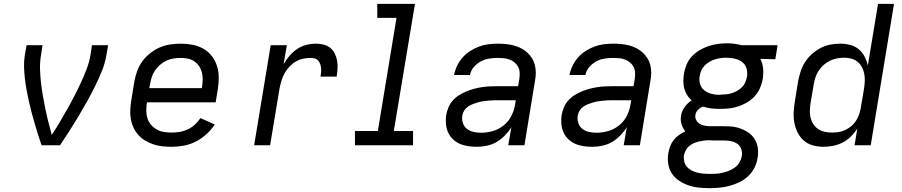

<svg xmlns="http://www.w3.org/2000/svg" viewBox="-20 -755 4690 998"><path d="M196 0Q186 -28 177.5 -56Q169 -84 160.5 -112.5Q152 -141 144.5 -169.5Q137 -198 130.5 -227Q124 -256 118.5 -285.5Q113 -315 109.5 -345Q106 -375 105 -406Q104 -437 109 -468L118 -520H201L193 -468Q187 -432 188 -396.5Q189 -361 193 -326Q197 -291 203 -256.5Q209 -222 216 -188Q223 -154 231.5 -120.5Q240 -87 249 -54L252 -58Q273 -90 292.5 -123.5Q312 -157 331 -190.5Q350 -224 367.5 -258Q385 -292 401 -326.5Q417 -361 430.5 -396.5Q444 -432 450 -468L458 -520H542L533 -468Q526 -426 509.5 -385.5Q493 -345 473.5 -305.5Q454 -266 432.5 -227.5Q411 -189 388 -150.5Q365 -112 341 -74.5Q317 -37 292 0Z M873 8Q848 8 824 5.5Q800 3 778 -4.5Q756 -12 736 -23.5Q716 -35 700.5 -52Q685 -69 675 -89.5Q665 -110 660.5 -133.5Q656 -157 657 -181Q658 -205 662 -230L678 -330Q683 -357 692.5 -384Q702 -411 719 -435Q736 -459 760 -478Q784 -497 810.5 -508.5Q837 -520 865 -524Q893 -528 921 -528Q952 -528 982 -522Q1012 -516 1037.5 -501.5Q1063 -487 1081 -463.5Q1099 -440 1108 -412Q1117 -384 1117 -352.5Q1117 -321 1112 -290L1101 -223H744L743 -218Q740 -197 740.5 -176.5Q741 -156 747 -138Q753 -120 766 -105.5Q779 -91 796 -81.5Q813 -72 832.5 -69Q852 -66 873 -66Q894 -66 915 -69.5Q936 -73 956 -82.5Q976 -92 993 -107.5Q1010 -123 1022 -141L1096 -108Q1078 -80 1052.5 -57Q1027 -34 997.5 -19Q968 -4 936 2Q904 8 873 8ZM756 -297H1029L1030 -302Q1033 -321 1033.5 -340.5Q1034 -360 1029.5 -378Q1025 -396 1015 -411Q1005 -426 990.5 -436Q976 -446 957.5 -450Q939 -454 919 -454Q901 -454 882 -451Q863 -448 845.5 -440Q828 -432 812.5 -418.5Q797 -405 786 -389Q775 -373 769 -354.5Q763 -336 760 -318Z M1301 0 1387 -520H1471L1454 -421Q1467 -444 1484.5 -464.5Q1502 -485 1524 -500Q1546 -515 1571.5 -521.5Q1597 -528 1622 -528Q1643 -528 1662.5 -523Q1682 -518 1697 -506Q1712 -494 1720.5 -476Q1729 -458 1732.5 -438.5Q1736 -419 1734.5 -398Q1733 -377 1730 -357H1646Q1648 -368 1649 -379Q1650 -390 1649 -400.5Q1648 -411 1644.5 -421.5Q1641 -432 1634.5 -439.5Q1628 -447 1618 -450.5Q1608 -454 1597 -454Q1576 -454 1556 -450Q1536 -446 1517.5 -435Q1499 -424 1484 -408Q1469 -392 1459 -373.5Q1449 -355 1443 -335Q1437 -315 1433 -295L1384 0Z M1825 0V-74H1944L2041 -662H1941V-735H2137L2027 -74H2127V0Z M2458 8Q2435 8 2412 4.5Q2389 1 2369 -8Q2349 -17 2333.5 -32Q2318 -47 2309 -67Q2300 -87 2298 -110Q2296 -133 2299 -156Q2303 -177 2311 -196.5Q2319 -216 2333.5 -232.5Q2348 -249 2366.5 -260.5Q2385 -272 2404.5 -280Q2424 -288 2444.5 -293.5Q2465 -299 2485 -302Q2505 -305 2525.5 -306Q2546 -307 2566 -307H2673L2680 -348Q2682 -363 2681 -379Q2680 -395 2673 -408Q2666 -421 2654.5 -430.5Q2643 -440 2628.5 -445.5Q2614 -451 2598.5 -452.5Q2583 -454 2568 -454Q2545 -454 2522.5 -450.5Q2500 -447 2479.5 -436Q2459 -425 2443 -406.5Q2427 -388 2423 -365H2340Q2345 -390 2356 -413Q2367 -436 2384.5 -456Q2402 -476 2424 -490Q2446 -504 2470 -513Q2494 -522 2518.5 -525Q2543 -528 2568 -528Q2589 -528 2609.5 -526Q2630 -524 2649.5 -519Q2669 -514 2687 -505Q2705 -496 2719.5 -483Q2734 -470 2744.5 -453.5Q2755 -437 2760 -417.5Q2765 -398 2765 -377Q2765 -356 2761 -336L2706 0H2622L2638 -94Q2624 -71 2604 -50.5Q2584 -30 2560.5 -16.5Q2537 -3 2510.5 2.5Q2484 8 2459 8ZM2480 -65Q2510 -65 2540.5 -73.5Q2571 -82 2596.5 -102Q2622 -122 2637 -150.5Q2652 -179 2657 -210L2661 -234H2566Q2553 -234 2539.5 -233.5Q2526 -233 2513 -231.5Q2500 -230 2487 -228Q2474 -226 2461 -222Q2448 -218 2435.5 -213Q2423 -208 2411.5 -200Q2400 -192 2392.5 -179.5Q2385 -167 2383 -154Q2380 -135 2386 -116Q2392 -97 2406.5 -85.5Q2421 -74 2440.5 -69.5Q2460 -65 2480 -65Z M3058 8Q3035 8 3012 4.5Q2989 1 2969 -8Q2949 -17 2933.5 -32Q2918 -47 2909 -67Q2900 -87 2898 -110Q2896 -133 2899 -156Q2903 -177 2911 -196.5Q2919 -216 2933.5 -232.5Q2948 -249 2966.5 -260.5Q2985 -272 3004.5 -280Q3024 -288 3044.5 -293.5Q3065 -299 3085 -302Q3105 -305 3125.5 -306Q3146 -307 3166 -307H3273L3280 -348Q3282 -363 3281 -379Q3280 -395 3273 -408Q3266 -421 3254.5 -430.5Q3243 -440 3228.5 -445.5Q3214 -451 3198.5 -452.5Q3183 -454 3168 -454Q3145 -454 3122.5 -450.5Q3100 -447 3079.5 -436Q3059 -425 3043 -406.5Q3027 -388 3023 -365H2940Q2945 -390 2956 -413Q2967 -436 2984.5 -456Q3002 -476 3024 -490Q3046 -504 3070 -513Q3094 -522 3118.5 -525Q3143 -528 3168 -528Q3189 -528 3209.5 -526Q3230 -524 3249.5 -519Q3269 -514 3287 -505Q3305 -496 3319.5 -483Q3334 -470 3344.5 -453.5Q3355 -437 3360 -417.5Q3365 -398 3365 -377Q3365 -356 3361 -336L3306 0H3222L3238 -94Q3224 -71 3204 -50.5Q3184 -30 3160.5 -16.5Q3137 -3 3110.5 2.5Q3084 8 3059 8ZM3080 -65Q3110 -65 3140.5 -73.5Q3171 -82 3196.5 -102Q3222 -122 3237 -150.5Q3252 -179 3257 -210L3261 -234H3166Q3153 -234 3139.5 -233.5Q3126 -233 3113 -231.5Q3100 -230 3087 -228Q3074 -226 3061 -222Q3048 -218 3035.5 -213Q3023 -208 3011.5 -200Q3000 -192 2992.5 -179.5Q2985 -167 2983 -154Q2980 -135 2986 -116Q2992 -97 3006.5 -85.5Q3021 -74 3040.5 -69.5Q3060 -65 3080 -65Z M3668 223Q3640 223 3611.5 220Q3583 217 3557.5 208Q3532 199 3509.5 184Q3487 169 3472.5 147Q3458 125 3453.5 97Q3449 69 3454 41Q3457 23 3463.5 5.5Q3470 -12 3481.5 -27Q3493 -42 3509 -53Q3525 -64 3542 -72Q3529 -89 3522.5 -110.5Q3516 -132 3520 -154Q3524 -178 3539 -199Q3554 -220 3575 -233Q3561 -246 3551.5 -261Q3542 -276 3537 -294.5Q3532 -313 3532 -332Q3532 -351 3535 -371Q3539 -395 3548.5 -418.5Q3558 -442 3575.5 -461Q3593 -480 3615.5 -493.5Q3638 -507 3662 -515Q3686 -523 3710 -526.5Q3734 -530 3758 -530Q3776 -530 3793 -528Q3810 -526 3827 -522L3833 -520H4022L4010 -447L3932 -449Q3944 -426 3946.5 -399.5Q3949 -373 3945 -346Q3941 -322 3931 -298.5Q3921 -275 3904 -256Q3887 -237 3864.5 -223.5Q3842 -210 3818 -202Q3794 -194 3770 -191.5Q3746 -189 3722 -189Q3699 -189 3677 -191.5Q3655 -194 3634 -201Q3620 -196 3608.5 -184.5Q3597 -173 3595 -159Q3592 -145 3598 -132.5Q3604 -120 3615 -112.5Q3626 -105 3639 -102.5Q3652 -100 3666 -99Q3668 -99 3669 -99Q3670 -99 3671 -99Q3674 -99 3677 -99Q3680 -99 3683 -99H3738Q3756 -99 3775 -98Q3794 -97 3811 -92.5Q3828 -88 3844.5 -80.5Q3861 -73 3875 -62.5Q3889 -52 3899 -37.5Q3909 -23 3914.5 -6Q3920 11 3920.5 29.5Q3921 48 3918 66Q3914 92 3901.5 117Q3889 142 3868.5 161Q3848 180 3823 192Q3798 204 3772 211Q3746 218 3720 220.5Q3694 223 3668 223Q3668 223 3668 223Q3668 223 3668 223ZM3723 -262Q3723 -262 3723 -262.5Q3723 -263 3723 -263Q3738 -263 3753 -264.5Q3768 -266 3783 -270.5Q3798 -275 3812 -283Q3826 -291 3837 -302Q3848 -313 3854 -327.5Q3860 -342 3863 -357Q3866 -377 3861 -396.5Q3856 -416 3842.5 -428.5Q3829 -441 3810 -447Q3791 -453 3772 -454L3756 -455Q3741 -455 3726 -453Q3711 -451 3696.5 -446.5Q3682 -442 3668 -434Q3654 -426 3643 -414.5Q3632 -403 3625.5 -389Q3619 -375 3617 -360Q3614 -345 3616 -330.5Q3618 -316 3624.5 -304.5Q3631 -293 3642 -284.5Q3653 -276 3666.5 -271Q3680 -266 3694.5 -264Q3709 -262 3723 -262ZM3668 149Q3685 149 3702 148Q3719 147 3736 143Q3753 139 3769.5 132.5Q3786 126 3800.5 115Q3815 104 3824 88.5Q3833 73 3836 56Q3839 37 3832.5 19Q3826 1 3810.5 -9Q3795 -19 3776 -22Q3757 -25 3738 -25H3683Q3680 -25 3676.5 -25.5Q3673 -26 3670 -26Q3670 -26 3669.5 -26Q3669 -26 3669 -26Q3667 -26 3666 -26Q3665 -26 3664 -26Q3664 -26 3664 -26Q3664 -26 3664 -26Q3650 -26 3637 -24Q3624 -22 3611 -19Q3598 -16 3585 -10Q3572 -4 3561.5 5Q3551 14 3544.5 26.5Q3538 39 3535 52Q3533 68 3536.5 84Q3540 100 3550 111.5Q3560 123 3574 130.5Q3588 138 3603.5 142Q3619 146 3635.5 147.5Q3652 149 3668 149Z M4260 8Q4232 8 4205 0.5Q4178 -7 4158 -24.5Q4138 -42 4126 -66Q4114 -90 4109 -117Q4104 -144 4105.5 -172.5Q4107 -201 4112 -230L4128 -330Q4133 -356 4141 -381.5Q4149 -407 4163.5 -430.5Q4178 -454 4199 -473Q4220 -492 4244.5 -505Q4269 -518 4295 -523Q4321 -528 4348 -528Q4374 -528 4399 -521.5Q4424 -515 4443 -499.5Q4462 -484 4473.5 -462Q4485 -440 4491 -415L4544 -735H4627L4506 0H4422L4436 -86Q4422 -64 4402.5 -45Q4383 -26 4359.5 -14Q4336 -2 4310.5 3Q4285 8 4260 8ZM4304 -66Q4322 -66 4339 -68.5Q4356 -71 4373 -79Q4390 -87 4404.5 -99Q4419 -111 4429 -126.5Q4439 -142 4445 -159Q4451 -176 4454 -193L4471 -293Q4474 -313 4475 -332.5Q4476 -352 4472.5 -370.5Q4469 -389 4460.5 -405.5Q4452 -422 4438 -433.5Q4424 -445 4406 -450Q4388 -455 4368 -455Q4349 -455 4330.5 -451.5Q4312 -448 4294.5 -439.5Q4277 -431 4262 -418Q4247 -405 4236 -388.5Q4225 -372 4219 -354Q4213 -336 4210 -318L4193 -218Q4190 -199 4189.5 -179.5Q4189 -160 4193.5 -142Q4198 -124 4208 -109Q4218 -94 4233 -84Q4248 -74 4266.5 -70Q4285 -66 4304 -66Z"/></svg>

Font: Zed Sans Extended
Style: Italic
Weight: 400
Width: 7
Italic angle: -9°
Designer: Belleve Invis
Foundry: Belleve Invis
Version: Version 1.0.0; ttfautohint (v1.8.4)